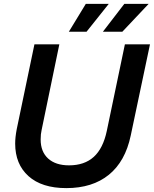

<svg xmlns="http://www.w3.org/2000/svg" viewBox="-20 -957 791 987"><path d="M58 -219Q58 -251 66 -293L157 -729H285L194 -289Q189 -268 189 -240Q189 -177 227.5 -142Q266 -107 335 -107Q414 -107 462 -150.5Q510 -194 529 -284L622 -729H751L652 -260Q624 -127 539.5 -58.5Q455 10 321 10Q195 10 126.5 -51.5Q58 -113 58 -219ZM421 -937H539L425 -794H334ZM619 -937H744L609 -794H509Z"/></svg>

Font: Mona Sans SemiBold
Style: Italic
Weight: 600
Italic angle: -11.7°
Designer: Deni Anggara
Foundry: GitHub
Version: Version 2.000